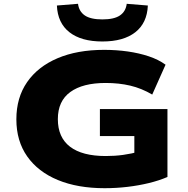

<svg xmlns="http://www.w3.org/2000/svg" viewBox="-20 -978 986 1009"><path d="M530 11Q388 11 284 -32Q180 -75 123 -156Q66 -237 66 -351Q66 -465 122.5 -546.5Q179 -628 282.5 -672Q386 -716 527 -716Q592 -716 651.5 -707.5Q711 -699 762 -682Q813 -665 850 -638L780 -481Q724 -514 664.5 -528Q605 -542 535 -542Q415 -542 349.5 -494.5Q284 -447 284 -352Q284 -256 348 -207Q412 -158 536 -158Q584 -158 627 -164Q670 -170 715 -182L686 -141V-263H505V-405H860V-48Q816 -29 762.5 -16Q709 -3 650 4Q591 11 530 11ZM518 -760Q407 -760 345 -808.5Q283 -857 279 -949L390 -958Q395 -918 425.5 -897Q456 -876 518 -876Q580 -876 610.5 -897Q641 -918 646 -958L757 -949Q753 -857 691 -808.5Q629 -760 518 -760Z"/></svg>

Font: Nunito Sans 10pt Expanded Black
Style: Regular
Weight: 900
Width: 7
Designer: Vernon Adams
Foundry: Vernon Adams
Version: Version 3.101;gftools[0.9.27]